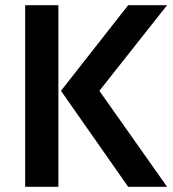

<svg xmlns="http://www.w3.org/2000/svg" viewBox="-20 -720 667 740"><path d="M474 0 215 -370 474 -700H624L363 -370L624 0ZM77 0V-700H205V0Z"/></svg>

Font: Cabin Resolve
Style: Bold-Resolve
Weight: 700
Designer: Pablo Impallari
Foundry: Pablo Impallari. http://www.impallari.com Igino Marini. http://www.ikern.com
Version: Version 3.001